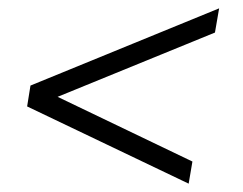

<svg xmlns="http://www.w3.org/2000/svg" viewBox="-20 -502 583 460"><path d="M432 -62 45 -247 53 -297 505 -482 495 -424 118 -270 441 -115Z"/></svg>

Font: Spectral SemiBold
Style: Italic
Weight: 600
Italic angle: -10°
Designer: Jean-Baptiste Levee
Foundry: Production Type
Version: Version 2.001